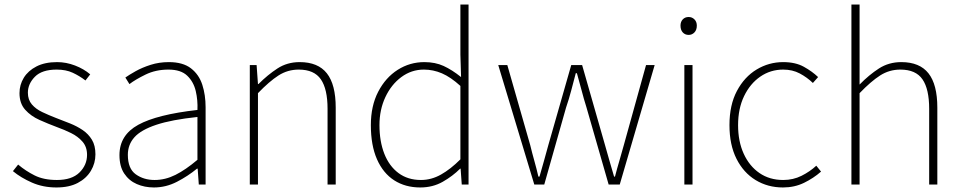

<svg xmlns="http://www.w3.org/2000/svg" viewBox="-20 -814 4246 847"><path d="M229 13Q170 13 121 -8.5Q72 -30 37 -59L60 -88Q93 -60 133 -40Q173 -20 231 -20Q297 -20 330.5 -53Q364 -86 364 -131Q364 -166 344 -189Q324 -212 293.5 -227Q263 -242 232 -253Q192 -268 154 -285Q116 -302 91 -330Q66 -358 66 -403Q66 -440 85 -471Q104 -502 141 -521Q178 -540 232 -540Q272 -540 311 -525Q350 -510 378 -486L357 -459Q331 -479 301 -493Q271 -507 230 -507Q165 -507 134 -475.5Q103 -444 103 -405Q103 -374 120.5 -353.5Q138 -333 166.5 -319.5Q195 -306 226 -294Q258 -282 289 -269.5Q320 -257 345 -240Q370 -223 385.5 -197.5Q401 -172 401 -133Q401 -94 381 -60.5Q361 -27 323 -7Q285 13 229 13Z M659 13Q618 13 583.5 -2Q549 -17 528 -48.5Q507 -80 507 -130Q507 -218 590 -263.5Q673 -309 851 -329Q853 -372 843.5 -412.5Q834 -453 806 -480Q778 -507 723 -507Q667 -507 622 -485Q577 -463 551 -443L533 -472Q550 -484 578.5 -500Q607 -516 644.5 -528Q682 -540 725 -540Q787 -540 822.5 -512.5Q858 -485 872.5 -440Q887 -395 887 -341V0H857L852 -70H849Q809 -37 760.5 -12Q712 13 659 13ZM662 -20Q709 -20 754 -42.5Q799 -65 851 -109V-298Q737 -286 669.5 -263.5Q602 -241 573 -208.5Q544 -176 544 -131Q544 -70 579 -45Q614 -20 662 -20Z M1082 0V-527H1112L1118 -443H1120Q1161 -484 1204 -512Q1247 -540 1302 -540Q1383 -540 1422 -490.5Q1461 -441 1461 -339V0H1425V-334Q1425 -421 1395.5 -464Q1366 -507 1298 -507Q1249 -507 1208.5 -481Q1168 -455 1118 -403V0Z M1834 13Q1768 13 1719 -18.5Q1670 -50 1643 -111.5Q1616 -173 1616 -262Q1616 -347 1648.5 -409.5Q1681 -472 1734.5 -506Q1788 -540 1852 -540Q1900 -540 1937 -523Q1974 -506 2014 -474L2011 -573V-794H2047V0H2017L2012 -70H2010Q1977 -37 1933 -12Q1889 13 1834 13ZM1837 -20Q1883 -20 1925.5 -44Q1968 -68 2011 -111V-435Q1968 -474 1929.5 -490.5Q1891 -507 1850 -507Q1795 -507 1750.5 -474Q1706 -441 1680 -385.5Q1654 -330 1654 -262Q1654 -190 1675.5 -135.5Q1697 -81 1738 -50.5Q1779 -20 1837 -20Z M2337 0 2178 -527H2218L2319 -174Q2328 -137 2337.5 -103.5Q2347 -70 2355 -35H2360Q2370 -70 2379.5 -103.5Q2389 -137 2399 -174L2500 -527H2548L2649 -174Q2659 -137 2669 -103.5Q2679 -70 2689 -35H2693Q2702 -70 2712 -103.5Q2722 -137 2732 -174L2830 -527H2868L2714 0H2665L2567 -341Q2555 -379 2545.5 -416Q2536 -453 2525 -491H2520Q2510 -453 2500 -415Q2490 -377 2477 -339L2381 0Z M2999 0V-527H3035V0ZM3018 -660Q3002 -660 2992 -671Q2982 -682 2982 -701Q2982 -718 2992 -728.5Q3002 -739 3018 -739Q3033 -739 3043.5 -728.5Q3054 -718 3054 -701Q3054 -682 3043.5 -671Q3033 -660 3018 -660Z M3434 13Q3367 13 3313.5 -19.5Q3260 -52 3229 -113.5Q3198 -175 3198 -262Q3198 -351 3231 -413Q3264 -475 3318 -507.5Q3372 -540 3435 -540Q3489 -540 3526 -519.5Q3563 -499 3589 -474L3566 -448Q3540 -473 3508 -490Q3476 -507 3435 -507Q3379 -507 3334 -476Q3289 -445 3262.5 -390Q3236 -335 3236 -262Q3236 -190 3261 -135.5Q3286 -81 3330.5 -50.5Q3375 -20 3435 -20Q3479 -20 3516 -38.5Q3553 -57 3581 -83L3602 -57Q3569 -28 3527 -7.5Q3485 13 3434 13Z M3736 0V-794H3772V-560V-441Q3814 -484 3857.5 -512Q3901 -540 3956 -540Q4037 -540 4076 -490.5Q4115 -441 4115 -339V0H4079V-334Q4079 -421 4049.5 -464Q4020 -507 3952 -507Q3903 -507 3862.5 -481Q3822 -455 3772 -403V0Z"/></svg>

Font: Noto Sans TC Thin Thin
Style: Regular
Weight: 250
Version: Version 2.004-H2;hotconv 1.0.118;makeotfexe 2.5.65603